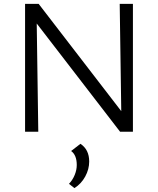

<svg xmlns="http://www.w3.org/2000/svg" viewBox="-20 -678 814 988"><path d="M664 -658V0H598L169 -557L177 0H109V-658H179L604 -106L596 -658ZM335 268Q354 248 364.5 222Q375 196 375 171Q375 120 346 99L394 62Q439 92 439 153Q439 193 418.5 230.5Q398 268 363 290Z"/></svg>

Font: Ysabeau
Style: Regular
Weight: 400
Designer: Christian Thalmann (Catharsis Fonts)
Version: Version 0.003